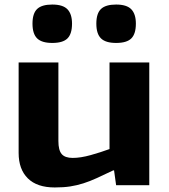

<svg xmlns="http://www.w3.org/2000/svg" viewBox="-20 -815 743 845"><path d="M210 -626Q164 -626 143.5 -646Q123 -666 123 -711Q123 -756 143.5 -775.5Q164 -795 210 -795Q257 -795 277 -774Q297 -753 297 -711Q297 -666 277 -646Q257 -626 210 -626ZM491 -626Q445 -626 424.5 -646Q404 -666 404 -711Q404 -756 424.5 -775.5Q445 -795 491 -795Q538 -795 558 -774Q578 -753 578 -711Q578 -666 558 -646Q538 -626 491 -626ZM221 10Q143 10 102.5 -30Q62 -70 62 -142V-540H237V-194Q237 -154 251.5 -137Q266 -120 300 -120Q335 -120 379.5 -132.5Q424 -145 462 -159V-540H637V0H491L482 -65H478Q436 -45 405.5 -31Q375 -17 346.5 -8Q318 1 289 5.5Q260 10 221 10Z"/></svg>

Font: Encode Sans Wide
Style: Bold
Weight: 700
Designer: Pablo Impallari, Andres Torresi
Foundry: Pablo Impallari, Andres Torresi
Version: Version 1.000; ttfautohint (v1.00) -l 8 -r 50 -G 200 -x 14 -